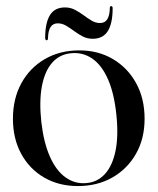

<svg xmlns="http://www.w3.org/2000/svg" viewBox="-20 -616 530 646"><path d="M247 -446.5Q310.5 -446.5 360 -417.2Q409.5 -388 438 -336.2Q466.5 -284.5 466.5 -216.5Q466.5 -149.5 437.5 -98.5Q408.5 -47.5 358 -18.8Q307.5 10 242 10Q178 10 128.8 -18.5Q79.5 -47 51.5 -98.2Q23.5 -149.5 23.5 -216.5Q23.5 -284 51.8 -335.8Q80 -387.5 130.5 -417Q181 -446.5 247 -446.5ZM270.5 0Q308 -3 333.2 -30.8Q358.5 -58.5 368.8 -109Q379 -159.5 371.5 -230.5Q364 -302.5 343.2 -349.5Q322.5 -396.5 291 -418.5Q259.5 -440.5 220 -437Q180.5 -433.5 155.5 -405Q130.5 -376.5 121 -326Q111.5 -275.5 119 -206Q127 -136 148 -88.8Q169 -41.5 200.8 -19Q232.5 3.5 270.5 0ZM292 -485.5Q274 -485.5 258.8 -493.2Q243.5 -501 229.5 -511.5Q215.5 -522 202 -529.8Q188.5 -537.5 174.5 -537.5Q158 -537.5 150 -524.8Q142 -512 141.5 -488Q141.5 -480.5 137 -480.5Q132 -480.5 132 -488.5Q132 -539 148 -565Q164 -591 198.5 -591Q217 -591 232.2 -583Q247.5 -575 261.2 -564.8Q275 -554.5 288.5 -546.5Q302 -538.5 316.5 -538.5Q333 -538.5 341 -551.2Q349 -564 349.5 -588.5Q349.5 -595.5 354 -595.5Q359 -595.5 359 -588Q359 -537.5 342.8 -511.5Q326.5 -485.5 292 -485.5Z"/></svg>

Font: Fraunces 96pt
Style: Regular
Weight: 400
Version: Version 1.000;[b76b70a41]